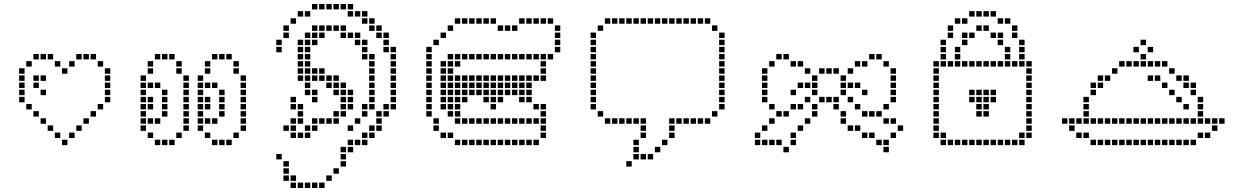

<svg xmlns="http://www.w3.org/2000/svg" viewBox="-20 -730 6219 960"><path d="M290 -31.4V-4.3H317.1V-31.4ZM254.3 -67.1V-40H281.4V-67.1ZM218.6 -102.9V-75.7H245.7V-102.9ZM182.9 -138.6V-111.4H210V-138.6ZM147.1 -174.3V-147.1H174.3V-174.3ZM75.7 -245.7V-218.6H102.9V-245.7ZM111.4 -210V-182.9H138.6V-210ZM75.7 -281.4V-254.3H102.9V-281.4ZM75.7 -317.1V-290H102.9V-317.1ZM75.7 -352.9V-325.7H102.9V-352.9ZM75.7 -388.6V-361.4H102.9V-388.6ZM111.4 -424.3V-397.1H138.6V-424.3ZM147.1 -460V-432.9H174.3V-460ZM182.9 -460V-432.9H210V-460ZM218.6 -460V-432.9H245.7V-460ZM254.3 -424.3V-397.1H281.4V-424.3ZM290 -388.6V-361.4H317.1V-388.6ZM325.7 -424.3V-397.1H352.9V-424.3ZM361.4 -460V-432.9H388.6V-460ZM397.1 -460V-432.9H424.3V-460ZM432.9 -460V-432.9H460V-460ZM468.6 -424.3V-397.1H495.7V-424.3ZM504.3 -388.6V-361.4H531.4V-388.6ZM504.3 -352.9V-325.7H531.4V-352.9ZM504.3 -317.1V-290H531.4V-317.1ZM504.3 -281.4V-254.3H531.4V-281.4ZM504.3 -245.7V-218.6H531.4V-245.7ZM468.6 -210V-182.9H495.7V-210ZM432.9 -174.3V-147.1H460V-174.3ZM397.1 -138.6V-111.4H424.3V-138.6ZM361.4 -102.9V-75.7H388.6V-102.9ZM325.7 -67.1V-40H352.9V-67.1ZM147.1 -317.1V-290H174.3V-317.1ZM147.1 -352.9V-325.7H174.3V-352.9ZM182.9 -352.9V-325.7H210V-352.9ZM182.9 -281.4V-254.3H210V-281.4Z M790 -31.4V-4.3H817.1V-31.4ZM825.7 -31.4V-4.3H852.9V-31.4ZM682.9 -138.6V-111.4H710V-138.6ZM682.9 -174.3V-147.1H710V-174.3ZM682.9 -210V-182.9H710V-210ZM682.9 -245.7V-218.6H710V-245.7ZM682.9 -281.4V-254.3H710V-281.4ZM682.9 -317.1V-290H710V-317.1ZM754.3 -31.4V-4.3H781.4V-31.4ZM718.6 -67.1V-40H745.7V-67.1ZM682.9 -102.9V-75.7H710V-102.9ZM861.4 -67.1V-40H888.6V-67.1ZM897.1 -102.9V-75.7H924.3V-102.9ZM682.9 -352.9V-325.7H710V-352.9ZM718.6 -388.6V-361.4H745.7V-388.6ZM718.6 -424.3V-397.1H745.7V-424.3ZM754.3 -460V-432.9H781.4V-460ZM790 -460V-432.9H817.1V-460ZM825.7 -460V-432.9H852.9V-460ZM861.4 -424.3V-397.1H888.6V-424.3ZM718.6 -317.1V-290H745.7V-317.1ZM754.3 -317.1V-290H781.4V-317.1ZM790 -281.4V-254.3H817.1V-281.4ZM790 -174.3V-147.1H817.1V-174.3ZM754.3 -138.6V-111.4H781.4V-138.6ZM718.6 -138.6V-111.4H745.7V-138.6ZM718.6 -245.7V-218.6H745.7V-245.7ZM718.6 -210V-182.9H745.7V-210ZM1075.7 -31.4V-4.3H1102.9V-31.4ZM1111.4 -31.4V-4.3H1138.6V-31.4ZM968.6 -138.6V-111.4H995.7V-138.6ZM968.6 -174.3V-147.1H995.7V-174.3ZM968.6 -210V-182.9H995.7V-210ZM968.6 -245.7V-218.6H995.7V-245.7ZM968.6 -281.4V-254.3H995.7V-281.4ZM968.6 -317.1V-290H995.7V-317.1ZM1040 -31.4V-4.3H1067.1V-31.4ZM1004.3 -67.1V-40H1031.4V-67.1ZM968.6 -102.9V-75.7H995.7V-102.9ZM1147.1 -67.1V-40H1174.3V-67.1ZM968.6 -352.9V-325.7H995.7V-352.9ZM1004.3 -388.6V-361.4H1031.4V-388.6ZM1004.3 -424.3V-397.1H1031.4V-424.3ZM1040 -460V-432.9H1067.1V-460ZM1075.7 -460V-432.9H1102.9V-460ZM1111.4 -460V-432.9H1138.6V-460ZM1147.1 -424.3V-397.1H1174.3V-424.3ZM1004.3 -317.1V-290H1031.4V-317.1ZM1040 -317.1V-290H1067.1V-317.1ZM1075.7 -281.4V-254.3H1102.9V-281.4ZM1075.7 -174.3V-147.1H1102.9V-174.3ZM1040 -138.6V-111.4H1067.1V-138.6ZM1004.3 -138.6V-111.4H1031.4V-138.6ZM1004.3 -245.7V-218.6H1031.4V-245.7ZM1004.3 -210V-182.9H1031.4V-210ZM790 -245.7V-218.6H817.1V-245.7ZM790 -210V-182.9H817.1V-210ZM1075.7 -245.7V-218.6H1102.9V-245.7ZM1075.7 -210V-182.9H1102.9V-210ZM861.4 -388.6V-361.4H888.6V-388.6ZM897.1 -352.9V-325.7H924.3V-352.9ZM897.1 -317.1V-290H924.3V-317.1ZM897.1 -281.4V-254.3H924.3V-281.4ZM897.1 -245.7V-218.6H924.3V-245.7ZM897.1 -210V-182.9H924.3V-210ZM897.1 -174.3V-147.1H924.3V-174.3ZM897.1 -138.6V-111.4H924.3V-138.6ZM1147.1 -388.6V-361.4H1174.3V-388.6ZM1182.9 -352.9V-325.7H1210V-352.9ZM1182.9 -317.1V-290H1210V-317.1ZM1182.9 -281.4V-254.3H1210V-281.4ZM1182.9 -210V-182.9H1210V-210ZM1182.9 -174.3V-147.1H1210V-174.3ZM1182.9 -138.6V-111.4H1210V-138.6ZM1182.9 -245.7V-218.6H1210V-245.7ZM1182.9 -102.9V-75.7H1210V-102.9Z M1361.4 40V67.1H1388.6V40ZM1397.1 75.7V102.9H1424.3V75.7ZM1397.1 111.4V138.6H1424.3V111.4ZM1397.1 147.1V174.3H1424.3V147.1ZM1432.9 147.1V174.3H1460V147.1ZM1432.9 182.9V210H1460V182.9ZM1504.3 182.9V210H1531.4V182.9ZM1540 182.9V210H1567.1V182.9ZM1575.7 182.9V210H1602.9V182.9ZM1468.6 182.9V210H1495.7V182.9ZM1611.4 147.1V174.3H1638.6V147.1ZM1647.1 111.4V138.6H1674.3V111.4ZM1682.9 75.7V102.9H1710V75.7ZM1682.9 40V67.1H1710V40ZM1682.9 4.3V31.4H1710V4.3ZM1718.6 4.3V31.4H1745.7V4.3ZM1718.6 -31.4V-4.3H1745.7V-31.4ZM1754.3 -31.4V-4.3H1781.4V-31.4ZM1790 -31.4V-4.3H1817.1V-31.4ZM1790 -67.1V-40H1817.1V-67.1ZM1825.7 -67.1V-40H1852.9V-67.1ZM1825.7 -102.9V-75.7H1852.9V-102.9ZM1861.4 -102.9V-75.7H1888.6V-102.9ZM1861.4 -138.6V-111.4H1888.6V-138.6ZM1861.4 -174.3V-147.1H1888.6V-174.3ZM1897.1 -174.3V-147.1H1924.3V-174.3ZM1897.1 -210V-182.9H1924.3V-210ZM1932.9 -210V-182.9H1960V-210ZM1932.9 -245.7V-218.6H1960V-245.7ZM1932.9 -281.4V-254.3H1960V-281.4ZM1932.9 -317.1V-290H1960V-317.1ZM1932.9 -352.9V-325.7H1960V-352.9ZM1932.9 -388.6V-361.4H1960V-388.6ZM1932.9 -424.3V-397.1H1960V-424.3ZM1932.9 -460V-432.9H1960V-460ZM1932.9 -495.7V-468.6H1960V-495.7ZM1897.1 -495.7V-468.6H1924.3V-495.7ZM1897.1 -531.4V-504.3H1924.3V-531.4ZM1897.1 -567.1V-540H1924.3V-567.1ZM1861.4 -567.1V-540H1888.6V-567.1ZM1861.4 -602.9V-575.7H1888.6V-602.9ZM1825.7 -602.9V-575.7H1852.9V-602.9ZM1825.7 -638.6V-611.4H1852.9V-638.6ZM1790 -638.6V-611.4H1817.1V-638.6ZM1790 -674.3V-647.1H1817.1V-674.3ZM1754.3 -674.3V-647.1H1781.4V-674.3ZM1718.6 -674.3V-647.1H1745.7V-674.3ZM1718.6 -710V-682.9H1745.7V-710ZM1682.9 -710V-682.9H1710V-710ZM1647.1 -710V-682.9H1674.3V-710ZM1611.4 -710V-682.9H1638.6V-710ZM1575.7 -710V-682.9H1602.9V-710ZM1540 -710V-682.9H1567.1V-710ZM1504.3 -674.3V-647.1H1531.4V-674.3ZM1468.6 -674.3V-647.1H1495.7V-674.3ZM1432.9 -638.6V-611.4H1460V-638.6ZM1397.1 -602.9V-575.7H1424.3V-602.9ZM1397.1 -567.1V-540H1424.3V-567.1ZM1361.4 -531.4V-504.3H1388.6V-531.4ZM1361.4 -495.7V-468.6H1388.6V-495.7ZM1432.9 -245.7V-218.6H1460V-245.7ZM1432.9 -210V-182.9H1460V-210ZM1468.6 -210V-182.9H1495.7V-210ZM1468.6 -174.3V-147.1H1495.7V-174.3ZM1468.6 -138.6V-111.4H1495.7V-138.6ZM1432.9 -138.6V-111.4H1460V-138.6ZM1432.9 -102.9V-75.7H1460V-102.9ZM1397.1 -102.9V-75.7H1424.3V-102.9ZM1432.9 -67.1V-40H1460V-67.1ZM1468.6 -67.1V-40H1495.7V-67.1ZM1504.3 -67.1V-40H1531.4V-67.1ZM1504.3 -102.9V-75.7H1531.4V-102.9ZM1540 -102.9V-75.7H1567.1V-102.9ZM1540 -138.6V-111.4H1567.1V-138.6ZM1575.7 -138.6V-111.4H1602.9V-138.6ZM1611.4 -138.6V-111.4H1638.6V-138.6ZM1647.1 -138.6V-111.4H1674.3V-138.6ZM1647.1 -174.3V-147.1H1674.3V-174.3ZM1682.9 -174.3V-147.1H1710V-174.3ZM1682.9 -210V-182.9H1710V-210ZM1718.6 -210V-182.9H1745.7V-210ZM1718.6 -245.7V-218.6H1745.7V-245.7ZM1718.6 -281.4V-254.3H1745.7V-281.4ZM1682.9 -245.7V-218.6H1710V-245.7ZM1682.9 -281.4V-254.3H1710V-281.4ZM1682.9 -317.1V-290H1710V-317.1ZM1647.1 -352.9V-325.7H1674.3V-352.9ZM1647.1 -317.1V-290H1674.3V-317.1ZM1647.1 -281.4V-254.3H1674.3V-281.4ZM1611.4 -317.1V-290H1638.6V-317.1ZM1611.4 -352.9V-325.7H1638.6V-352.9ZM1575.7 -352.9V-325.7H1602.9V-352.9ZM1575.7 -388.6V-361.4H1602.9V-388.6ZM1540 -352.9V-325.7H1567.1V-352.9ZM1540 -388.6V-361.4H1567.1V-388.6ZM1504.3 -388.6V-361.4H1531.4V-388.6ZM1504.3 -352.9V-325.7H1531.4V-352.9ZM1504.3 -317.1V-290H1531.4V-317.1ZM1504.3 -281.4V-254.3H1531.4V-281.4ZM1540 -281.4V-254.3H1567.1V-281.4ZM1540 -245.7V-218.6H1567.1V-245.7ZM1468.6 -352.9V-325.7H1495.7V-352.9ZM1468.6 -388.6V-361.4H1495.7V-388.6ZM1468.6 -424.3V-397.1H1495.7V-424.3ZM1468.6 -460V-432.9H1495.7V-460ZM1468.6 -495.7V-468.6H1495.7V-495.7ZM1468.6 -531.4V-504.3H1495.7V-531.4ZM1504.3 -531.4V-504.3H1531.4V-531.4ZM1540 -531.4V-504.3H1567.1V-531.4ZM1504.3 -495.7V-468.6H1531.4V-495.7ZM1504.3 -460V-432.9H1531.4V-460ZM1504.3 -424.3V-397.1H1531.4V-424.3ZM1504.3 -567.1V-540H1531.4V-567.1ZM1540 -567.1V-540H1567.1V-567.1ZM1575.7 -567.1V-540H1602.9V-567.1ZM1540 -602.9V-575.7H1567.1V-602.9ZM1575.7 -602.9V-575.7H1602.9V-602.9ZM1611.4 -602.9V-575.7H1638.6V-602.9ZM1647.1 -602.9V-575.7H1674.3V-602.9ZM1682.9 -602.9V-575.7H1710V-602.9ZM1682.9 -567.1V-540H1710V-567.1ZM1718.6 -567.1V-540H1745.7V-567.1ZM1754.3 -567.1V-540H1781.4V-567.1ZM1754.3 -531.4V-504.3H1781.4V-531.4ZM1790 -531.4V-504.3H1817.1V-531.4ZM1790 -495.7V-468.6H1817.1V-495.7ZM1790 -460V-432.9H1817.1V-460ZM1825.7 -460V-432.9H1852.9V-460ZM1825.7 -424.3V-397.1H1852.9V-424.3ZM1825.7 -388.6V-361.4H1852.9V-388.6ZM1825.7 -352.9V-325.7H1852.9V-352.9ZM1825.7 -317.1V-290H1852.9V-317.1ZM1825.7 -281.4V-254.3H1852.9V-281.4ZM1825.7 -245.7V-218.6H1852.9V-245.7ZM1825.7 -210V-182.9H1852.9V-210ZM1790 -174.3V-147.1H1817.1V-174.3ZM1790 -210V-182.9H1817.1V-210ZM1754.3 -138.6V-111.4H1781.4V-138.6ZM1718.6 -102.9V-75.7H1745.7V-102.9Z M2611.4 -31.4V-4.3H2638.6V-31.4ZM2575.7 -31.4V-4.3H2602.9V-31.4ZM2540 -31.4V-4.3H2567.1V-31.4ZM2468.6 -31.4V-4.3H2495.7V-31.4ZM2432.9 -31.4V-4.3H2460V-31.4ZM2397.1 -31.4V-4.3H2424.3V-31.4ZM2361.4 -31.4V-4.3H2388.6V-31.4ZM2325.7 -31.4V-4.3H2352.9V-31.4ZM2290 -31.4V-4.3H2317.1V-31.4ZM2254.3 -31.4V-4.3H2281.4V-31.4ZM2504.3 -31.4V-4.3H2531.4V-31.4ZM2182.9 -67.1V-40H2210V-67.1ZM2218.6 -67.1V-40H2245.7V-67.1ZM2147.1 -102.9V-75.7H2174.3V-102.9ZM2147.1 -138.6V-111.4H2174.3V-138.6ZM2111.4 -174.3V-147.1H2138.6V-174.3ZM2111.4 -210V-182.9H2138.6V-210ZM2111.4 -245.7V-218.6H2138.6V-245.7ZM2111.4 -281.4V-254.3H2138.6V-281.4ZM2111.4 -317.1V-290H2138.6V-317.1ZM2111.4 -352.9V-325.7H2138.6V-352.9ZM2111.4 -388.6V-361.4H2138.6V-388.6ZM2111.4 -424.3V-397.1H2138.6V-424.3ZM2111.4 -460V-432.9H2138.6V-460ZM2111.4 -495.7V-468.6H2138.6V-495.7ZM2147.1 -531.4V-504.3H2174.3V-531.4ZM2182.9 -567.1V-540H2210V-567.1ZM2254.3 -638.6V-611.4H2281.4V-638.6ZM2290 -638.6V-611.4H2317.1V-638.6ZM2325.7 -638.6V-611.4H2352.9V-638.6ZM2361.4 -638.6V-611.4H2388.6V-638.6ZM2397.1 -638.6V-611.4H2424.3V-638.6ZM2432.9 -638.6V-611.4H2460V-638.6ZM2218.6 -602.9V-575.7H2245.7V-602.9ZM2468.6 -602.9V-575.7H2495.7V-602.9ZM2504.3 -602.9V-575.7H2531.4V-602.9ZM2540 -602.9V-575.7H2567.1V-602.9ZM2575.7 -638.6V-611.4H2602.9V-638.6ZM2611.4 -638.6V-611.4H2638.6V-638.6ZM2647.1 -638.6V-611.4H2674.3V-638.6ZM2682.9 -638.6V-611.4H2710V-638.6ZM2718.6 -638.6V-611.4H2745.7V-638.6ZM2754.3 -602.9V-575.7H2781.4V-602.9ZM2754.3 -567.1V-540H2781.4V-567.1ZM2754.3 -531.4V-504.3H2781.4V-531.4ZM2754.3 -495.7V-468.6H2781.4V-495.7ZM2718.6 -460V-432.9H2745.7V-460ZM2682.9 -460V-432.9H2710V-460ZM2647.1 -460V-432.9H2674.3V-460ZM2575.7 -460V-432.9H2602.9V-460ZM2540 -460V-432.9H2567.1V-460ZM2504.3 -460V-432.9H2531.4V-460ZM2468.6 -460V-432.9H2495.7V-460ZM2432.9 -460V-432.9H2460V-460ZM2397.1 -460V-432.9H2424.3V-460ZM2361.4 -460V-432.9H2388.6V-460ZM2611.4 -460V-432.9H2638.6V-460ZM2325.7 -460V-432.9H2352.9V-460ZM2290 -460V-432.9H2317.1V-460ZM2254.3 -460V-432.9H2281.4V-460ZM2218.6 -460V-432.9H2245.7V-460ZM2182.9 -424.3V-397.1H2210V-424.3ZM2182.9 -388.6V-361.4H2210V-388.6ZM2182.9 -352.9V-325.7H2210V-352.9ZM2182.9 -317.1V-290H2210V-317.1ZM2182.9 -281.4V-254.3H2210V-281.4ZM2182.9 -245.7V-218.6H2210V-245.7ZM2182.9 -210V-182.9H2210V-210ZM2218.6 -174.3V-147.1H2245.7V-174.3ZM2254.3 -138.6V-111.4H2281.4V-138.6ZM2290 -138.6V-111.4H2317.1V-138.6ZM2325.7 -138.6V-111.4H2352.9V-138.6ZM2361.4 -138.6V-111.4H2388.6V-138.6ZM2397.1 -138.6V-111.4H2424.3V-138.6ZM2432.9 -138.6V-111.4H2460V-138.6ZM2468.6 -138.6V-111.4H2495.7V-138.6ZM2504.3 -138.6V-111.4H2531.4V-138.6ZM2540 -138.6V-111.4H2567.1V-138.6ZM2575.7 -138.6V-111.4H2602.9V-138.6ZM2611.4 -138.6V-111.4H2638.6V-138.6ZM2647.1 -138.6V-111.4H2674.3V-138.6ZM2682.9 -138.6V-111.4H2710V-138.6ZM2682.9 -102.9V-75.7H2710V-102.9ZM2682.9 -67.1V-40H2710V-67.1ZM2647.1 -31.4V-4.3H2674.3V-31.4ZM2682.9 -424.3V-397.1H2710V-424.3ZM2682.9 -388.6V-361.4H2710V-388.6ZM2682.9 -352.9V-325.7H2710V-352.9ZM2647.1 -352.9V-325.7H2674.3V-352.9ZM2611.4 -352.9V-325.7H2638.6V-352.9ZM2575.7 -352.9V-325.7H2602.9V-352.9ZM2540 -352.9V-325.7H2567.1V-352.9ZM2504.3 -352.9V-325.7H2531.4V-352.9ZM2468.6 -352.9V-325.7H2495.7V-352.9ZM2432.9 -352.9V-325.7H2460V-352.9ZM2397.1 -352.9V-325.7H2424.3V-352.9ZM2361.4 -352.9V-325.7H2388.6V-352.9ZM2325.7 -352.9V-325.7H2352.9V-352.9ZM2290 -352.9V-325.7H2317.1V-352.9ZM2254.3 -352.9V-325.7H2281.4V-352.9ZM2218.6 -352.9V-325.7H2245.7V-352.9ZM2218.6 -424.3V-397.1H2245.7V-424.3ZM2218.6 -388.6V-361.4H2245.7V-388.6ZM2254.3 -424.3V-397.1H2281.4V-424.3ZM2218.6 -317.1V-290H2245.7V-317.1ZM2218.6 -281.4V-254.3H2245.7V-281.4ZM2218.6 -245.7V-218.6H2245.7V-245.7ZM2218.6 -210V-182.9H2245.7V-210ZM2254.3 -210V-182.9H2281.4V-210ZM2254.3 -174.3V-147.1H2281.4V-174.3ZM2254.3 -245.7V-218.6H2281.4V-245.7ZM2290 -245.7V-218.6H2317.1V-245.7ZM2432.9 -245.7V-218.6H2460V-245.7ZM2432.9 -210V-182.9H2460V-210ZM2468.6 -245.7V-218.6H2495.7V-245.7ZM2575.7 -245.7V-218.6H2602.9V-245.7ZM2611.4 -245.7V-218.6H2638.6V-245.7ZM2647.1 -210V-182.9H2674.3V-210ZM2682.9 -210V-182.9H2710V-210ZM2682.9 -174.3V-147.1H2710V-174.3ZM2611.4 -281.4V-254.3H2638.6V-281.4ZM2611.4 -317.1V-290H2638.6V-317.1ZM2575.7 -317.1V-290H2602.9V-317.1ZM2540 -317.1V-290H2567.1V-317.1ZM2504.3 -317.1V-290H2531.4V-317.1ZM2397.1 -317.1V-290H2424.3V-317.1ZM2361.4 -317.1V-290H2388.6V-317.1ZM2325.7 -317.1V-290H2352.9V-317.1ZM2290 -317.1V-290H2317.1V-317.1ZM2254.3 -317.1V-290H2281.4V-317.1ZM2432.9 -317.1V-290H2460V-317.1ZM2468.6 -317.1V-290H2495.7V-317.1ZM2540 -281.4V-254.3H2567.1V-281.4ZM2575.7 -281.4V-254.3H2602.9V-281.4ZM2504.3 -281.4V-254.3H2531.4V-281.4ZM2468.6 -281.4V-254.3H2495.7V-281.4ZM2432.9 -281.4V-254.3H2460V-281.4ZM2397.1 -281.4V-254.3H2424.3V-281.4ZM2361.4 -281.4V-254.3H2388.6V-281.4ZM2325.7 -281.4V-254.3H2352.9V-281.4ZM2290 -281.4V-254.3H2317.1V-281.4ZM2254.3 -281.4V-254.3H2281.4V-281.4ZM2397.1 -245.7V-218.6H2424.3V-245.7Z M3111.4 75.7V102.9H3138.6V75.7ZM3147.1 -31.4V-4.3H3174.3V-31.4ZM3147.1 4.3V31.4H3174.3V4.3ZM3147.1 40V67.1H3174.3V40ZM3182.9 40V67.1H3210V40ZM3218.6 40V67.1H3245.7V40ZM3254.3 4.3V31.4H3281.4V4.3ZM3290 -31.4V-4.3H3317.1V-31.4ZM3325.7 -67.1V-40H3352.9V-67.1ZM3325.7 -102.9V-75.7H3352.9V-102.9ZM3325.7 -138.6V-111.4H3352.9V-138.6ZM3182.9 -67.1V-40H3210V-67.1ZM3182.9 -102.9V-75.7H3210V-102.9ZM3182.9 -138.6V-111.4H3210V-138.6ZM3147.1 -138.6V-111.4H3174.3V-138.6ZM3111.4 -138.6V-111.4H3138.6V-138.6ZM3075.7 -138.6V-111.4H3102.9V-138.6ZM3040 -138.6V-111.4H3067.1V-138.6ZM3004.3 -138.6V-111.4H3031.4V-138.6ZM2968.6 -174.3V-147.1H2995.7V-174.3ZM2932.9 -210V-182.9H2960V-210ZM2932.9 -245.7V-218.6H2960V-245.7ZM2932.9 -281.4V-254.3H2960V-281.4ZM2932.9 -317.1V-290H2960V-317.1ZM2932.9 -388.6V-361.4H2960V-388.6ZM2932.9 -567.1V-540H2960V-567.1ZM2932.9 -352.9V-325.7H2960V-352.9ZM2968.6 -602.9V-575.7H2995.7V-602.9ZM3004.3 -638.6V-611.4H3031.4V-638.6ZM3040 -638.6V-611.4H3067.1V-638.6ZM3075.7 -638.6V-611.4H3102.9V-638.6ZM3147.1 -638.6V-611.4H3174.3V-638.6ZM3182.9 -638.6V-611.4H3210V-638.6ZM3218.6 -638.6V-611.4H3245.7V-638.6ZM3254.3 -638.6V-611.4H3281.4V-638.6ZM3290 -638.6V-611.4H3317.1V-638.6ZM3325.7 -638.6V-611.4H3352.9V-638.6ZM3111.4 -638.6V-611.4H3138.6V-638.6ZM3361.4 -138.6V-111.4H3388.6V-138.6ZM3397.1 -138.6V-111.4H3424.3V-138.6ZM3432.9 -138.6V-111.4H3460V-138.6ZM3504.3 -138.6V-111.4H3531.4V-138.6ZM3468.6 -138.6V-111.4H3495.7V-138.6ZM3540 -174.3V-147.1H3567.1V-174.3ZM3575.7 -210V-182.9H3602.9V-210ZM3575.7 -245.7V-218.6H3602.9V-245.7ZM3575.7 -317.1V-290H3602.9V-317.1ZM3575.7 -281.4V-254.3H3602.9V-281.4ZM3575.7 -352.9V-325.7H3602.9V-352.9ZM3575.7 -388.6V-361.4H3602.9V-388.6ZM3575.7 -567.1V-540H3602.9V-567.1ZM3540 -602.9V-575.7H3567.1V-602.9ZM3504.3 -638.6V-611.4H3531.4V-638.6ZM3468.6 -638.6V-611.4H3495.7V-638.6ZM3432.9 -638.6V-611.4H3460V-638.6ZM3397.1 -638.6V-611.4H3424.3V-638.6ZM3361.4 -638.6V-611.4H3388.6V-638.6ZM3575.7 -531.4V-504.3H3602.9V-531.4ZM3575.7 -495.7V-468.6H3602.9V-495.7ZM3575.7 -460V-432.9H3602.9V-460ZM3575.7 -424.3V-397.1H3602.9V-424.3ZM2932.9 -531.4V-504.3H2960V-531.4ZM2932.9 -495.7V-468.6H2960V-495.7ZM2932.9 -460V-432.9H2960V-460ZM2932.9 -424.3V-397.1H2960V-424.3Z M3897.1 4.3V31.4H3924.3V4.3ZM3861.4 -31.4V-4.3H3888.6V-31.4ZM3825.7 -31.4V-4.3H3852.9V-31.4ZM3790 -31.4V-4.3H3817.1V-31.4ZM3754.3 -31.4V-4.3H3781.4V-31.4ZM3754.3 -67.1V-40H3781.4V-67.1ZM3790 -102.9V-75.7H3817.1V-102.9ZM3825.7 -138.6V-111.4H3852.9V-138.6ZM3861.4 -174.3V-147.1H3888.6V-174.3ZM3897.1 -174.3V-147.1H3924.3V-174.3ZM3825.7 -210V-182.9H3852.9V-210ZM3790 -245.7V-218.6H3817.1V-245.7ZM3790 -281.4V-254.3H3817.1V-281.4ZM3790 -317.1V-290H3817.1V-317.1ZM3790 -352.9V-325.7H3817.1V-352.9ZM3790 -388.6V-361.4H3817.1V-388.6ZM3825.7 -424.3V-397.1H3852.9V-424.3ZM3861.4 -460V-432.9H3888.6V-460ZM3897.1 -460V-432.9H3924.3V-460ZM3932.9 -424.3V-397.1H3960V-424.3ZM3968.6 -424.3V-397.1H3995.7V-424.3ZM4004.3 -388.6V-361.4H4031.4V-388.6ZM4040 -352.9V-325.7H4067.1V-352.9ZM4040 -317.1V-290H4067.1V-317.1ZM4040 -281.4V-254.3H4067.1V-281.4ZM4004.3 -317.1V-290H4031.4V-317.1ZM3968.6 -317.1V-290H3995.7V-317.1ZM3932.9 -281.4V-254.3H3960V-281.4ZM4004.3 -245.7V-218.6H4031.4V-245.7ZM3968.6 -210V-182.9H3995.7V-210ZM3932.9 -210V-182.9H3960V-210ZM3932.9 -31.4V-4.3H3960V-31.4ZM3932.9 -67.1V-40H3960V-67.1ZM3968.6 -102.9V-75.7H3995.7V-102.9ZM4004.3 -138.6V-111.4H4031.4V-138.6ZM4040 -210V-182.9H4067.1V-210ZM4040 -174.3V-147.1H4067.1V-174.3ZM4075.7 -245.7V-218.6H4102.9V-245.7ZM4111.4 -245.7V-218.6H4138.6V-245.7ZM4147.1 -245.7V-218.6H4174.3V-245.7ZM4147.1 -210V-182.9H4174.3V-210ZM4182.9 -174.3V-147.1H4210V-174.3ZM4182.9 -138.6V-111.4H4210V-138.6ZM4218.6 -102.9V-75.7H4245.7V-102.9ZM4254.3 -102.9V-75.7H4281.4V-102.9ZM4290 -67.1V-40H4317.1V-67.1ZM4325.7 -67.1V-40H4352.9V-67.1ZM4361.4 -31.4V-4.3H4388.6V-31.4ZM4397.1 -31.4V-4.3H4424.3V-31.4ZM4397.1 4.3V31.4H4424.3V4.3ZM4432.9 -67.1V-40H4460V-67.1ZM4468.6 -102.9V-75.7H4495.7V-102.9ZM4432.9 -138.6V-111.4H4460V-138.6ZM4397.1 -138.6V-111.4H4424.3V-138.6ZM4361.4 -174.3V-147.1H4388.6V-174.3ZM4325.7 -174.3V-147.1H4352.9V-174.3ZM4290 -174.3V-147.1H4317.1V-174.3ZM4254.3 -210V-182.9H4281.4V-210ZM4218.6 -245.7V-218.6H4245.7V-245.7ZM4182.9 -281.4V-254.3H4210V-281.4ZM4182.9 -317.1V-290H4210V-317.1ZM4182.9 -352.9V-325.7H4210V-352.9ZM4147.1 -388.6V-361.4H4174.3V-388.6ZM4111.4 -388.6V-361.4H4138.6V-388.6ZM4075.7 -388.6V-361.4H4102.9V-388.6ZM4218.6 -388.6V-361.4H4245.7V-388.6ZM4218.6 -317.1V-290H4245.7V-317.1ZM4254.3 -317.1V-290H4281.4V-317.1ZM4290 -281.4V-254.3H4317.1V-281.4ZM4254.3 -424.3V-397.1H4281.4V-424.3ZM4290 -424.3V-397.1H4317.1V-424.3ZM4325.7 -460V-432.9H4352.9V-460ZM4361.4 -460V-432.9H4388.6V-460ZM4397.1 -424.3V-397.1H4424.3V-424.3ZM4432.9 -388.6V-361.4H4460V-388.6ZM4432.9 -352.9V-325.7H4460V-352.9ZM4432.9 -317.1V-290H4460V-317.1ZM4432.9 -281.4V-254.3H4460V-281.4ZM4432.9 -245.7V-218.6H4460V-245.7ZM4397.1 -210V-182.9H4424.3V-210Z M4682.9 -31.4V-4.3H4710V-31.4ZM4718.6 -31.4V-4.3H4745.7V-31.4ZM4754.3 -31.4V-4.3H4781.4V-31.4ZM4790 -31.4V-4.3H4817.1V-31.4ZM4825.7 -31.4V-4.3H4852.9V-31.4ZM4861.4 -31.4V-4.3H4888.6V-31.4ZM4897.1 -31.4V-4.3H4924.3V-31.4ZM4932.9 -31.4V-4.3H4960V-31.4ZM4968.6 -31.4V-4.3H4995.7V-31.4ZM5004.3 -31.4V-4.3H5031.4V-31.4ZM5040 -31.4V-4.3H5067.1V-31.4ZM5075.7 -31.4V-4.3H5102.9V-31.4ZM5111.4 -67.1V-40H5138.6V-67.1ZM5111.4 -102.9V-75.7H5138.6V-102.9ZM5111.4 -138.6V-111.4H5138.6V-138.6ZM5111.4 -174.3V-147.1H5138.6V-174.3ZM5111.4 -210V-182.9H5138.6V-210ZM5111.4 -245.7V-218.6H5138.6V-245.7ZM5111.4 -281.4V-254.3H5138.6V-281.4ZM5111.4 -317.1V-290H5138.6V-317.1ZM5111.4 -352.9V-325.7H5138.6V-352.9ZM5075.7 -424.3V-397.1H5102.9V-424.3ZM5040 -424.3V-397.1H5067.1V-424.3ZM5004.3 -424.3V-397.1H5031.4V-424.3ZM4968.6 -424.3V-397.1H4995.7V-424.3ZM4932.9 -424.3V-397.1H4960V-424.3ZM4897.1 -424.3V-397.1H4924.3V-424.3ZM4861.4 -424.3V-397.1H4888.6V-424.3ZM4825.7 -424.3V-397.1H4852.9V-424.3ZM4790 -424.3V-397.1H4817.1V-424.3ZM4754.3 -424.3V-397.1H4781.4V-424.3ZM4718.6 -424.3V-397.1H4745.7V-424.3ZM4682.9 -424.3V-397.1H4710V-424.3ZM4647.1 -317.1V-290H4674.3V-317.1ZM4647.1 -281.4V-254.3H4674.3V-281.4ZM4647.1 -210V-182.9H4674.3V-210ZM4647.1 -174.3V-147.1H4674.3V-174.3ZM4647.1 -138.6V-111.4H4674.3V-138.6ZM4647.1 -102.9V-75.7H4674.3V-102.9ZM4647.1 -67.1V-40H4674.3V-67.1ZM4647.1 -245.7V-218.6H4674.3V-245.7ZM4647.1 -352.9V-325.7H4674.3V-352.9ZM4682.9 -460V-432.9H4710V-460ZM4682.9 -495.7V-468.6H4710V-495.7ZM4682.9 -531.4V-504.3H4710V-531.4ZM4718.6 -567.1V-540H4745.7V-567.1ZM4718.6 -602.9V-575.7H4745.7V-602.9ZM4754.3 -638.6V-611.4H4781.4V-638.6ZM4790 -638.6V-611.4H4817.1V-638.6ZM4825.7 -674.3V-647.1H4852.9V-674.3ZM4861.4 -674.3V-647.1H4888.6V-674.3ZM4897.1 -674.3V-647.1H4924.3V-674.3ZM4932.9 -674.3V-647.1H4960V-674.3ZM4968.6 -638.6V-611.4H4995.7V-638.6ZM5004.3 -638.6V-611.4H5031.4V-638.6ZM5040 -602.9V-575.7H5067.1V-602.9ZM5040 -567.1V-540H5067.1V-567.1ZM5075.7 -531.4V-504.3H5102.9V-531.4ZM5075.7 -495.7V-468.6H5102.9V-495.7ZM5075.7 -460V-432.9H5102.9V-460ZM5111.4 -424.3V-397.1H5138.6V-424.3ZM4647.1 -424.3V-397.1H4674.3V-424.3ZM4754.3 -460V-432.9H4781.4V-460ZM4754.3 -495.7V-468.6H4781.4V-495.7ZM4861.4 -602.9V-575.7H4888.6V-602.9ZM4897.1 -602.9V-575.7H4924.3V-602.9ZM4790 -567.1V-540H4817.1V-567.1ZM4790 -531.4V-504.3H4817.1V-531.4ZM4825.7 -567.1V-540H4852.9V-567.1ZM4932.9 -567.1V-540H4960V-567.1ZM4968.6 -567.1V-540H4995.7V-567.1ZM4968.6 -531.4V-504.3H4995.7V-531.4ZM5004.3 -495.7V-468.6H5031.4V-495.7ZM5004.3 -460V-432.9H5031.4V-460ZM4861.4 -245.7V-218.6H4888.6V-245.7ZM4861.4 -210V-182.9H4888.6V-210ZM4897.1 -210V-182.9H4924.3V-210ZM4897.1 -245.7V-218.6H4924.3V-245.7ZM4897.1 -174.3V-147.1H4924.3V-174.3ZM4825.7 -245.7V-218.6H4852.9V-245.7ZM4932.9 -245.7V-218.6H4960V-245.7ZM4861.4 -174.3V-147.1H4888.6V-174.3ZM5111.4 -388.6V-361.4H5138.6V-388.6ZM4647.1 -388.6V-361.4H4674.3V-388.6ZM4825.7 -281.4V-254.3H4852.9V-281.4ZM4861.4 -281.4V-254.3H4888.6V-281.4ZM4897.1 -281.4V-254.3H4924.3V-281.4ZM4932.9 -281.4V-254.3H4960V-281.4ZM4682.9 -67.1V-40H4710V-67.1ZM5075.7 -67.1V-40H5102.9V-67.1Z M5432.9 -31.4V-4.3H5460V-31.4ZM5468.6 -31.4V-4.3H5495.7V-31.4ZM5504.3 -31.4V-4.3H5531.4V-31.4ZM5540 -31.4V-4.3H5567.1V-31.4ZM5611.4 -31.4V-4.3H5638.6V-31.4ZM5754.3 -31.4V-4.3H5781.4V-31.4ZM5825.7 -31.4V-4.3H5852.9V-31.4ZM5861.4 -31.4V-4.3H5888.6V-31.4ZM5932.9 -31.4V-4.3H5960V-31.4ZM5897.1 -31.4V-4.3H5924.3V-31.4ZM5790 -31.4V-4.3H5817.1V-31.4ZM5575.7 -31.4V-4.3H5602.9V-31.4ZM5718.6 -31.4V-4.3H5745.7V-31.4ZM6004.3 -67.1V-40H6031.4V-67.1ZM5968.6 -67.1V-40H5995.7V-67.1ZM5397.1 -67.1V-40H5424.3V-67.1ZM5361.4 -67.1V-40H5388.6V-67.1ZM5325.7 -102.9V-75.7H5352.9V-102.9ZM6040 -102.9V-75.7H6067.1V-102.9ZM6075.7 -138.6V-111.4H6102.9V-138.6ZM6040 -138.6V-111.4H6067.1V-138.6ZM6004.3 -138.6V-111.4H6031.4V-138.6ZM5897.1 -138.6V-111.4H5924.3V-138.6ZM5861.4 -138.6V-111.4H5888.6V-138.6ZM5825.7 -138.6V-111.4H5852.9V-138.6ZM5790 -138.6V-111.4H5817.1V-138.6ZM5754.3 -138.6V-111.4H5781.4V-138.6ZM5718.6 -138.6V-111.4H5745.7V-138.6ZM5611.4 -138.6V-111.4H5638.6V-138.6ZM5575.7 -138.6V-111.4H5602.9V-138.6ZM5540 -138.6V-111.4H5567.1V-138.6ZM5504.3 -138.6V-111.4H5531.4V-138.6ZM5468.6 -138.6V-111.4H5495.7V-138.6ZM5432.9 -138.6V-111.4H5460V-138.6ZM5397.1 -138.6V-111.4H5424.3V-138.6ZM5361.4 -138.6V-111.4H5388.6V-138.6ZM5325.7 -138.6V-111.4H5352.9V-138.6ZM5290 -138.6V-111.4H5317.1V-138.6ZM5932.9 -138.6V-111.4H5960V-138.6ZM5968.6 -138.6V-111.4H5995.7V-138.6ZM5397.1 -174.3V-147.1H5424.3V-174.3ZM5397.1 -210V-182.9H5424.3V-210ZM5397.1 -245.7V-218.6H5424.3V-245.7ZM5432.9 -281.4V-254.3H5460V-281.4ZM5432.9 -317.1V-290H5460V-317.1ZM5468.6 -317.1V-290H5495.7V-317.1ZM5468.6 -352.9V-325.7H5495.7V-352.9ZM5504.3 -352.9V-325.7H5531.4V-352.9ZM5540 -388.6V-361.4H5567.1V-388.6ZM5575.7 -424.3V-397.1H5602.9V-424.3ZM5611.4 -424.3V-397.1H5638.6V-424.3ZM5718.6 -424.3V-397.1H5745.7V-424.3ZM5754.3 -424.3V-397.1H5781.4V-424.3ZM5790 -424.3V-397.1H5817.1V-424.3ZM5825.7 -388.6V-361.4H5852.9V-388.6ZM5861.4 -352.9V-325.7H5888.6V-352.9ZM5897.1 -352.9V-325.7H5924.3V-352.9ZM5897.1 -317.1V-290H5924.3V-317.1ZM5932.9 -317.1V-290H5960V-317.1ZM5932.9 -281.4V-254.3H5960V-281.4ZM5968.6 -245.7V-218.6H5995.7V-245.7ZM5968.6 -210V-182.9H5995.7V-210ZM5968.6 -174.3V-147.1H5995.7V-174.3ZM5647.1 -424.3V-397.1H5674.3V-424.3ZM5682.9 -424.3V-397.1H5710V-424.3ZM5647.1 -138.6V-111.4H5674.3V-138.6ZM5682.9 -138.6V-111.4H5710V-138.6ZM5647.1 -31.4V-4.3H5674.3V-31.4ZM5682.9 -31.4V-4.3H5710V-31.4ZM5682.9 -460V-432.9H5710V-460ZM5647.1 -495.7V-468.6H5674.3V-495.7ZM5682.9 -531.4V-504.3H5710V-531.4ZM5718.6 -495.7V-468.6H5745.7V-495.7ZM5718.6 -352.9V-325.7H5745.7V-352.9ZM5754.3 -352.9V-325.7H5781.4V-352.9ZM5790 -317.1V-290H5817.1V-317.1ZM5825.7 -281.4V-254.3H5852.9V-281.4ZM5861.4 -245.7V-218.6H5888.6V-245.7ZM5897.1 -210V-182.9H5924.3V-210Z"/></svg>

Font: Gossip Icons Med Square
Style: Regular
Weight: 400
Designer: Deborah Khodanovich
Version: Version 1.001;Glyphs 3.3.1 (3343)